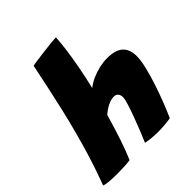

<svg xmlns="http://www.w3.org/2000/svg" viewBox="-242 -858 1001 1001"><g transform="rotate(-45 259.0 -357.0)"><path d="M146.5 2.5Q132 5 106.5 6.5Q81 8 53.5 8Q21 8 -6 5.8Q-33 3.5 -44.5 -1.5Q-34 -28.5 -18.8 -72.8Q-3.5 -117 13.8 -173.2Q31 -229.5 47.5 -291.5Q66.5 -361 83.2 -433.8Q100 -506.5 114.5 -574.8Q129 -643 140.5 -699Q144.5 -700.5 168.8 -704Q193 -707.5 224.8 -711.5Q256.5 -715.5 285.2 -718.5Q314 -721.5 327.5 -721.5Q325.5 -684 319 -635Q312.5 -586 301.5 -527.2Q290.5 -468.5 274.5 -401Q296 -418 323.8 -430.5Q351.5 -443 381.5 -449.8Q411.5 -456.5 438.5 -456.5Q500 -456.5 528.2 -430.8Q556.5 -405 556.5 -354.5Q556.5 -324.5 545.8 -279Q535 -233.5 518.2 -182.8Q501.5 -132 483 -84.8Q464.5 -37.5 449 -3.5Q426.5 0 403.5 2Q380.5 4 358 4Q307 4 267 -4.5Q276.5 -26 291 -62Q305.5 -98 320 -137Q334.5 -176 344.5 -208Q354.5 -240 354.5 -254Q354.5 -269 346.5 -279.5Q338.5 -290 322.5 -290Q310.5 -290 298.5 -286.5Q286.5 -283 274.8 -277Q263 -271 251.8 -263Q240.5 -255 230.5 -246Q220 -209 209 -173Q198 -137 186.8 -104Q175.5 -71 165.2 -43.8Q155 -16.5 146.5 2.5Z"/></g></svg>

Font: Grandstander Thin Black
Style: Italic
Weight: 900
Italic angle: -15°
Version: Version 1.200